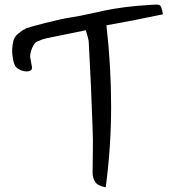

<svg xmlns="http://www.w3.org/2000/svg" viewBox="-20 -773 755 819"><path d="M431 26Q397 20 386 3Q375 -14 375 -36Q375 -83 376 -130Q377 -177 375 -224Q372 -315 368 -405Q364 -495 359 -585Q359 -599 355 -613Q351 -627 346 -644L175 -609Q169 -607 161 -605L134 -594Q122 -583 114.5 -561.5Q107 -540 109 -528L116 -489Q119 -475 106.5 -470.5Q94 -466 76.5 -471Q59 -476 47 -488Q38 -501 33.5 -533Q29 -565 37 -598Q39 -606 42 -611Q45 -616 47 -619Q48 -620 49 -621Q53 -626 59.5 -631Q66 -636 74 -642Q77 -645 87 -649L91 -652Q106 -656 117 -660Q142 -667 173 -675Q204 -683 234 -689.5Q264 -696 284 -699Q322 -705 355 -712.5Q388 -720 426 -728Q464 -736 513.5 -742.5Q563 -749 634 -753Q650 -754 657 -752.5Q664 -751 667.5 -742.5Q671 -734 675 -712Q558 -687 434 -665Q454 -490 454 -318.5Q454 -147 431 26Z"/></svg>

Font: Mynerve
Style: Regular
Weight: 400
Designer: Carolina Short
Foundry: Carolina Short
Version: Version 1.000; ttfautohint (v1.8.4.7-5d5b)